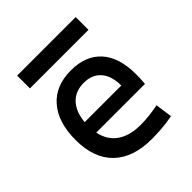

<svg xmlns="http://www.w3.org/2000/svg" viewBox="-194 -832 974 974"><g transform="rotate(-45 293.0 -345.5)"><path d="M337.9 9.8Q205.6 9.8 133.5 -59.8Q61.5 -129.4 61.5 -259.8Q61.5 -386.7 122.6 -457Q183.6 -527.3 294.9 -527.3Q399.9 -527.3 457.3 -463.9Q514.6 -400.4 514.6 -279.3Q514.6 -243.7 511.7 -212.9H162.1Q175.8 -147.9 223.6 -114.5Q271.5 -81.1 349.6 -81.1Q381.8 -81.1 413.1 -84.7Q444.3 -88.4 476.6 -94.7L489.3 -3.9Q443.4 4.9 405.3 7.3Q367.2 9.8 337.9 9.8ZM158.2 -292H420.9Q420.9 -361.8 387.7 -399.2Q354.5 -436.5 295.9 -436.5Q235.8 -436.5 200.2 -398.9Q164.6 -361.3 158.2 -292ZM83 -609.4V-701.2H502.9V-609.4Z"/></g></svg>

Font: Cascadia Code NF
Style: Regular
Weight: 400
Monospace: yes
Designer: Aaron Bell
Foundry: Saja Typeworks
Version: Version 2404.023; ttfautohint (v1.8.4)